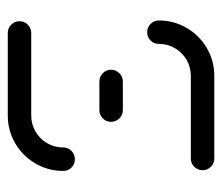

<svg xmlns="http://www.w3.org/2000/svg" viewBox="-58 -500 559 482"><g transform="rotate(90 221.0 -259.5)"><path d="M380.4 -168.5Q392.6 -168.5 401.1 -160Q409.6 -151.5 409.6 -139.3Q409.6 -101.5 390.9 -69.4Q372.2 -37.4 340.2 -18.7Q308.1 0 270.4 0H63.3Q51.1 0 42.4 -8.7Q33.7 -17.4 33.7 -29.6Q33.7 -41.5 42.4 -50.2Q51.1 -58.9 63.3 -58.9H270.4Q292.2 -58.9 310.7 -69.6Q329.3 -80.4 340 -98.9Q350.7 -117.4 350.7 -139.3Q350.7 -151.5 359.4 -160Q368.1 -168.5 380.4 -168.5ZM286.3 -259.3Q286.3 -247 277.6 -238.5Q268.9 -230 257 -230H185.2Q173 -230 164.3 -238.5Q155.6 -247 155.6 -259.3Q155.6 -271.5 164.3 -280.2Q173 -288.9 185.2 -288.9H257Q268.9 -288.9 277.6 -280.2Q286.3 -271.5 286.3 -259.3ZM61.5 -350Q49.3 -350 40.6 -358.5Q31.9 -367 31.9 -379.3Q31.9 -417 50.6 -449.1Q69.3 -481.1 101.3 -499.8Q133.3 -518.5 171.1 -518.5H378.5Q390.7 -518.5 399.3 -509.8Q407.8 -501.1 407.8 -489.3Q407.8 -477 399.3 -468.3Q390.7 -459.6 378.5 -459.6H171.1Q149.3 -459.6 130.7 -448.9Q112.2 -438.1 101.5 -419.6Q90.7 -401.1 90.7 -379.3Q90.7 -367 82.2 -358.5Q73.7 -350 61.5 -350Z"/></g></svg>

Font: 26F Galaxy Hebrew Medium
Style: Regular
Weight: 500
Designer: C₂₉H₂₅N₃O₅
Version: Version 1.000